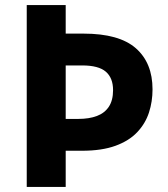

<svg xmlns="http://www.w3.org/2000/svg" viewBox="-20 -734 658 754"><path d="M579 -383Q579 -335 565 -292Q551 -249 519 -215Q487 -181 433.5 -161.5Q380 -142 302 -142H238V0H85V-714H238V-602H308Q448 -602 513.5 -544.5Q579 -487 579 -383ZM287 -267Q330 -267 360.5 -278.5Q391 -290 407.5 -315Q424 -340 424 -380Q424 -428 395.5 -452.5Q367 -477 303 -477H238V-267Z"/></svg>

Font: Noto Sans Khmer
Style: Bold
Weight: 700
Version: Version 2.003